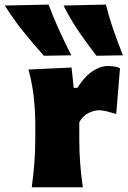

<svg xmlns="http://www.w3.org/2000/svg" viewBox="-94 -796 544 816"><path d="M41 0Q48 -52.5 52 -102.2Q56 -152 56 -214.5V-264.5Q56 -322.5 49.8 -381Q43.5 -439.5 27 -500.5L210 -509L219.5 -422.5H234.5Q266.5 -472 299.8 -493.8Q333 -515.5 365 -515.5Q374.5 -515.5 389 -513.8Q403.5 -512 416 -506L400 -311.5Q381 -317.5 361 -322.5Q341 -327.5 328 -327.5Q307 -327.5 282.5 -316Q258 -304.5 243 -276.5V-204Q243 -149 246.8 -100.8Q250.5 -52.5 258 0ZM92.5 -559Q46.5 -610 3.8 -663.5Q-39 -717 -73.5 -772.5L112.5 -776.5Q132.5 -722.5 157 -668.8Q181.5 -615 209 -561ZM316 -559Q276 -610 239.8 -663.5Q203.5 -717 176 -772.5L356 -776.5Q369.5 -722.5 388.2 -668.8Q407 -615 428.5 -561Z"/></svg>

Font: Commissioner Flair ExtraBold
Style: Regular
Weight: 800
Designer: Kostas Bartsokas
Foundry: Kostas Bartsokas
Version: Version 1.000; ttfautohint (v1.8.3)